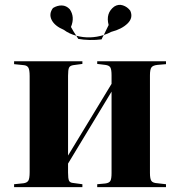

<svg xmlns="http://www.w3.org/2000/svg" viewBox="-20 -770 738 790"><path d="M38 0V-12L77 -16Q91 -18 96.5 -26.5Q102 -35 102 -62V-457Q102 -483 96.5 -492Q91 -501 77 -502L38 -506V-518H319V-507L282 -502Q268 -500 264 -491.5Q260 -483 260 -458V-130L439 -425V-460Q439 -484 434 -492.5Q429 -501 413 -503L380 -507V-518H663V-506L628 -503Q609 -501 603 -492.5Q597 -484 597 -460V-58Q597 -34 603 -25.5Q609 -17 628 -16L663 -12V0H380V-12L413 -15Q429 -17 434 -25.5Q439 -34 439 -58V-393L260 -97V-60Q260 -35 264 -26.5Q268 -18 282 -17L319 -12V0ZM243 -647Q205 -663 192.5 -688Q180 -713 198 -737Q216 -748 234.5 -747.5Q253 -747 267 -732Q289 -700 272 -659Q278 -648 283.5 -639Q289 -630 294 -623Q350 -608 407 -626Q411 -634 416 -644.5Q421 -655 427 -667Q414 -716 450 -743Q467 -754 485.5 -748Q504 -742 516 -726Q529 -697 505 -673.5Q481 -650 438 -639Q423 -631 407 -626Q404 -621 401.5 -616Q399 -611 398 -608Q375 -605 349 -605.5Q323 -606 302 -610Q299 -614 294 -623Q264 -631 243 -647Z"/></svg>

Font: Literata 72pt
Style: Bold
Weight: 700
Designer: Latin by Veronika Burian and Jose Scaglione. Greek by Irene Vlachou. Cyrillic by Vera Evstafieva.
Foundry: TypeTogether
Version: Version 3.002